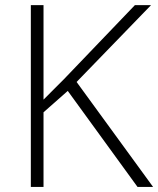

<svg xmlns="http://www.w3.org/2000/svg" viewBox="-20 -734 621 754"><path d="M581.1 0H520L246.1 -377L150.9 -293V0H101.1V-713.9H150.9V-342.8L230 -421.9L509.8 -713.9H573.2L280.8 -412.1Z"/></svg>

Font: CAA NEO Sans Light
Style: Regular
Weight: 300
Version: Version 1.10